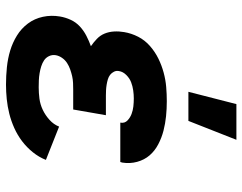

<svg xmlns="http://www.w3.org/2000/svg" viewBox="-104 -696 808 640"><g transform="rotate(90 300.0 -376.0)"><path d="M262 8Q233 8 204 5Q175 2 148.5 -6Q122 -14 98.5 -28.5Q75 -43 58.5 -65Q42 -87 36 -115Q30 -143 35 -172Q38 -190 46 -207.5Q54 -225 68 -238Q82 -251 99.5 -260Q117 -269 134 -275Q121 -284 109.5 -295Q98 -306 92 -320.5Q86 -335 85 -352Q84 -369 87 -386Q91 -410 102.5 -432.5Q114 -455 133.5 -472Q153 -489 175.5 -500Q198 -511 222 -517.5Q246 -524 270 -526Q294 -528 317 -528Q343 -528 367.5 -525.5Q392 -523 415.5 -517Q439 -511 461 -499.5Q483 -488 498 -470.5Q513 -453 519.5 -429Q526 -405 522 -380L520 -373H388L389 -374Q391 -388 381.5 -397Q372 -406 360 -410.5Q348 -415 335 -416.5Q322 -418 308 -418Q295 -418 281 -416Q267 -414 254 -409Q241 -404 230 -393Q219 -382 217 -369Q215 -360 219 -352Q223 -344 229.5 -339Q236 -334 244.5 -331.5Q253 -329 262 -327.5Q271 -326 280 -325.5Q289 -325 298 -325H364L345 -216H279Q268 -216 256.5 -215.5Q245 -215 234 -212.5Q223 -210 211.5 -206Q200 -202 190 -195.5Q180 -189 173 -179Q166 -169 164 -158Q162 -146 167 -135.5Q172 -125 181 -119Q190 -113 201 -109.5Q212 -106 224 -104Q236 -102 247.5 -101.5Q259 -101 271 -101Q290 -101 309 -103.5Q328 -106 346 -114.5Q364 -123 379.5 -137Q395 -151 402 -169L513 -125Q504 -102 487.5 -81.5Q471 -61 450.5 -45.5Q430 -30 406.5 -19.5Q383 -9 359 -3Q335 3 310.5 5.5Q286 8 262 8ZM286 -600 327 -760H446L383 -600Z"/></g></svg>

Font: Iosevka Extrabold Extended
Style: Italic
Weight: 800
Width: 7
Italic angle: -9°
Monospace: yes
Designer: Belleve Invis
Foundry: Belleve Invis
Version: Version 32.5.0; ttfautohint (v1.8.4)